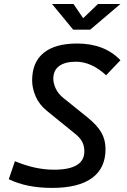

<svg xmlns="http://www.w3.org/2000/svg" viewBox="-20 -918 626 948"><path d="M237.3 9.8Q110.8 9.8 23.4 -33.2L53.7 -122.1Q153.8 -80.1 246.6 -80.1Q396.5 -80.1 396.5 -170.4Q396.5 -197.8 385.7 -218Q375 -238.3 350.6 -257.8L210.9 -371.1Q173.3 -401.9 156 -442.1Q138.7 -482.4 138.7 -521Q138.7 -610.8 195.6 -657Q252.4 -703.1 360.8 -703.1Q496.1 -703.1 574.7 -620.6L503.9 -546.4Q431.6 -613.3 355 -613.3Q301.3 -613.3 272.2 -592Q243.2 -570.8 243.2 -529.3Q243.2 -507.3 254.9 -481.4Q266.6 -455.6 292.5 -434.6L412.6 -337.9Q459 -300.3 480 -264.4Q501 -228.5 501 -181.6Q501 -87.4 434.1 -38.8Q367.2 9.8 237.3 9.8ZM341.3 -771.5 236.8 -898.4H342.8L390.6 -828.1L463.9 -898.4H574.7L425.3 -771.5Z"/></svg>

Font: Cascadia Mono
Style: Italic
Weight: 400
Italic angle: -10°
Monospace: yes
Designer: Aaron Bell
Foundry: Saja Typeworks
Version: Version 2404.023; ttfautohint (v1.8.4)